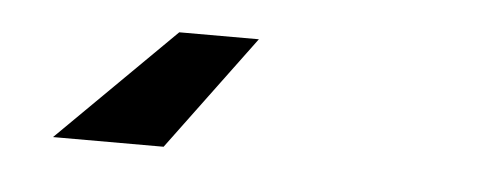

<svg xmlns="http://www.w3.org/2000/svg" viewBox="-26 -43 553 215"><g transform="rotate(5 250.0 64.5)"><path d="M38.2 129.2 168.8 0H258.3L162.5 129.2Z"/></g></svg>

Font: Afacad Medium
Style: Italic
Weight: 500
Italic angle: -14°
Designer: Kristian Moeller
Foundry: Dicotype
Version: Version 1.000; ttfautohint (v1.8.4.7-5d5b)